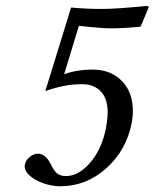

<svg xmlns="http://www.w3.org/2000/svg" viewBox="-20 -631 533 662"><path d="M345.2 -189Q360.4 -267.1 336.9 -303.7Q313 -340.8 263.2 -340.8Q202.1 -340.8 136.2 -316.9L225.1 -605Q280.3 -600.1 328.1 -600.1Q383.8 -600.1 486.8 -610.8L493.2 -606.9L464.8 -539.1Q404.8 -533.2 362.8 -533.2Q331.1 -533.2 252 -542L201.2 -375Q246.1 -391.1 297.9 -391.1Q350.1 -391.1 384.8 -365.2Q419.4 -339.4 431.4 -297.9Q443.4 -256.3 434.1 -207Q415.5 -112.3 346.2 -50.5Q276.9 11.2 188 11.2Q160.2 11.2 130.4 1.2Q100.6 -8.8 81.3 -26.6Q62 -44.4 65.9 -64Q68.8 -78.6 82.5 -89.8Q96.2 -101.1 109.9 -101.1Q136.2 -101.1 152.8 -68.8Q154.3 -66.4 158.2 -58.8Q162.1 -51.3 164.1 -48.1Q166 -44.9 170.7 -39.3Q175.3 -33.7 179.7 -31Q184.1 -28.3 191.2 -26.1Q198.2 -23.9 207 -23.9Q251.5 -23.9 292 -71.3Q331.5 -118.2 345.2 -189Z"/></svg>

Font: Linux Libertine G
Style: Italic
Weight: 400
Italic angle: -12°
Designer: Philipp H. Poll
Foundry: Philipp H. Poll
Version: Version 5.1.3